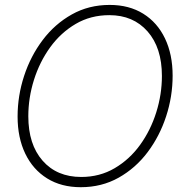

<svg xmlns="http://www.w3.org/2000/svg" viewBox="-20 -758 746 788"><path d="M311.5 10.3Q231.4 10.3 173.3 -25.9Q115.2 -62 83.7 -127.4Q52.2 -192.9 52.2 -279.8Q52.2 -364.7 78.9 -446.3Q105.5 -527.8 155.3 -593.8Q205.1 -659.7 274.7 -698.7Q344.2 -737.8 430.2 -737.8Q509.8 -737.8 567.9 -701.7Q626 -665.5 657.2 -600.1Q688.5 -534.7 688.5 -447.3Q688.5 -362.3 661.9 -280.8Q635.3 -199.2 585.9 -133.5Q536.6 -67.9 467 -28.8Q397.5 10.3 311.5 10.3ZM313.5 -31.7Q389.2 -31.7 450.4 -67.6Q511.7 -103.5 554.9 -163.3Q598.1 -223.1 621.3 -296.9Q644.5 -370.6 644.5 -446.3Q644.5 -562 585.7 -628.9Q526.9 -695.8 428.7 -695.8Q352.1 -695.8 290.8 -659.9Q229.5 -624 186 -564Q142.6 -503.9 119.4 -430.2Q96.2 -356.4 96.2 -280.8Q96.2 -165.5 154.8 -98.6Q213.4 -31.7 313.5 -31.7Z"/></svg>

Font: Inter Display ExtraLight
Style: Italic
Weight: 200
Italic angle: -9.39999°
Designer: Rasmus Andersson
Foundry: rsms
Version: Version 4.000;git-a52131595